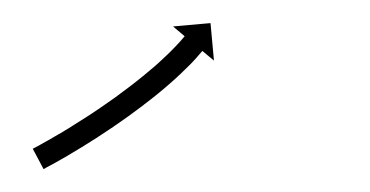

<svg xmlns="http://www.w3.org/2000/svg" viewBox="-20 -238 322 167"><path d="M10.2 -109.5C9.6 -109.2 9.1 -108.9 8.5 -108.6L17.9 -90.9C18.5 -91.2 19 -91.5 19.6 -91.8L19.6 -91.9L19.6 -91.9C21.2 -92.7 22.8 -93.6 24.4 -94.5L24.4 -94.5L24.5 -94.5C27 -95.9 29.4 -97.2 31.9 -98.6C31.9 -98.6 31.9 -98.6 31.9 -98.6C31.9 -98.7 32 -98.7 32 -98.7C35.2 -100.5 38.4 -102.3 41.5 -104.2C41.5 -104.2 41.6 -104.2 41.6 -104.2C41.6 -104.2 41.6 -104.3 41.6 -104.3C45.4 -106.5 49.1 -108.8 52.8 -111C52.8 -111 52.9 -111.1 52.9 -111.1C52.9 -111.1 52.9 -111.1 52.9 -111.1C57.1 -113.7 61.2 -116.3 65.3 -118.9C65.3 -118.9 65.3 -118.9 65.3 -118.9C65.3 -119 65.4 -119 65.4 -119C69.7 -121.8 74.1 -124.7 78.4 -127.6C78.4 -127.6 78.4 -127.6 78.5 -127.7C78.5 -127.7 78.5 -127.7 78.5 -127.7C82.9 -130.7 87.3 -133.8 91.7 -136.9C91.7 -136.9 91.8 -137 91.8 -137C91.8 -137 91.8 -137 91.8 -137C96.2 -140.2 100.5 -143.4 104.8 -146.6C104.8 -146.6 104.8 -146.6 104.8 -146.6C104.8 -146.6 104.8 -146.7 104.8 -146.7C109 -149.8 113 -153 117.1 -156.3C117.1 -156.3 117.1 -156.3 117.1 -156.3C117.1 -156.3 117.2 -156.4 117.2 -156.4C120.9 -159.4 124.6 -162.5 128.2 -165.7C128.2 -165.7 128.2 -165.7 128.2 -165.8C128.3 -165.8 128.3 -165.8 128.3 -165.8C131.5 -168.6 134.7 -171.5 137.8 -174.5C137.8 -174.5 137.8 -174.5 137.8 -174.5C137.9 -174.5 137.9 -174.6 137.9 -174.6C140.5 -177.1 143 -179.6 145.6 -182.1C145.6 -182.1 145.6 -182.2 145.6 -182.2C145.6 -182.2 145.7 -182.2 145.7 -182.2C147.5 -184.2 149.4 -186.2 151.3 -188.2C151.3 -188.2 151.3 -188.3 151.3 -188.3C151.3 -188.3 151.3 -188.3 151.3 -188.3C152.5 -189.6 153.6 -191 154.8 -192.3C154.8 -192.3 154.8 -192.3 154.8 -192.3C154.8 -192.3 154.8 -192.3 154.8 -192.3C155.2 -192.8 155.6 -193.3 156 -193.7L166.1 -185.3L163.1 -217.9L130.5 -215L140.6 -206.5C140.3 -206.1 139.9 -205.6 139.5 -205.2C139.5 -205.2 139.5 -205.2 139.5 -205.2C139.6 -205.2 139.6 -205.3 139.6 -205.3C138.5 -204 137.4 -202.8 136.4 -201.6C136.4 -201.6 136.4 -201.6 136.4 -201.6C136.4 -201.7 136.5 -201.7 136.5 -201.7C134.7 -199.8 133 -197.9 131.2 -196.1C131.2 -196.1 131.2 -196.1 131.2 -196.1C131.3 -196.1 131.3 -196.2 131.3 -196.2C128.9 -193.7 126.5 -191.3 124 -189C124 -189 124 -189 124.1 -189C124.1 -189 124.1 -189.1 124.1 -189.1C121.1 -186.2 118.1 -183.5 115 -180.7C115 -180.7 115 -180.8 115 -180.8C115.1 -180.8 115.1 -180.8 115.1 -180.8C111.6 -177.8 108 -174.8 104.4 -171.8C104.4 -171.8 104.4 -171.8 104.5 -171.8C104.5 -171.8 104.5 -171.9 104.5 -171.9C100.6 -168.7 96.6 -165.6 92.6 -162.5C92.6 -162.5 92.6 -162.5 92.7 -162.5C92.7 -162.5 92.7 -162.6 92.7 -162.6C88.5 -159.4 84.3 -156.3 80.1 -153.2C80.1 -153.2 80.1 -153.2 80.1 -153.2C80.1 -153.2 80.1 -153.2 80.1 -153.2C75.8 -150.2 71.5 -147.2 67.2 -144.2C67.2 -144.2 67.2 -144.2 67.2 -144.2C67.2 -144.2 67.2 -144.2 67.2 -144.2C63 -141.3 58.7 -138.5 54.4 -135.7C54.4 -135.7 54.4 -135.7 54.5 -135.7C54.5 -135.7 54.5 -135.8 54.5 -135.8C50.5 -133.2 46.4 -130.6 42.3 -128.1C42.3 -128.1 42.3 -128.1 42.4 -128.1C42.4 -128.1 42.4 -128.1 42.4 -128.1C38.7 -125.9 35.1 -123.6 31.4 -121.4C31.4 -121.4 31.4 -121.4 31.4 -121.5C31.4 -121.5 31.4 -121.5 31.4 -121.5C28.3 -119.6 25.2 -117.8 22 -116C22 -116 22 -116 22.1 -116C22.1 -116 22.1 -116.1 22.1 -116.1C19.7 -114.7 17.2 -113.3 14.8 -112L14.8 -112L14.9 -112C13.3 -111.2 11.7 -110.3 10.2 -109.5L10.2 -109.5Z"/></svg>

Font: FRB American Cursive Just Arrows
Style: Bold Italic
Weight: 700
Italic angle: -25°
Version: Version 2.0;Modular Font Editor K font №1